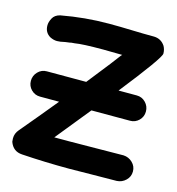

<svg xmlns="http://www.w3.org/2000/svg" viewBox="-88 -618 655 711"><g transform="rotate(15 239.0 -262.5)"><path d="M264 -214Q216 -154 157 -82H212L321 -83Q371 -84 422 -84Q442 -83 456.5 -69Q471 -55 471 -35Q471 -15 456.5 -1Q442 13 422 14Q371 14 321 15L240 16Q149 16 58 10Q23 8 11 -26L10 -39Q10 -58 23 -73Q82 -143 140 -214H67Q47 -214 33 -228Q19 -242 19 -262Q19 -282 33 -296.5Q47 -311 67 -311H218Q307 -423 317 -438L321 -442L248 -443Q168 -443 140 -438L128 -437Q124 -437 124 -436Q105 -434 87 -430Q81 -429 74 -429Q61 -429 47 -436Q25 -449 25 -476Q25 -489 33 -504Q41 -519 61 -524Q152 -541 244 -541Q288 -541 331.5 -539.5Q375 -538 418 -538Q445 -537 460 -514Q467 -501 467 -486Q467 -469 342 -311H412Q432 -311 446 -296.5Q460 -282 460 -262Q460 -242 446 -228Q432 -214 412 -214Z"/></g></svg>

Font: Bad Comic
Style: Regular
Weight: 400
Designer: GGBotNet
Foundry: f0n7
Version: 0.9